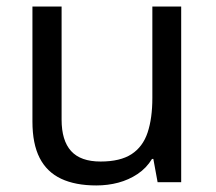

<svg xmlns="http://www.w3.org/2000/svg" viewBox="-20 -556 658 586"><path d="M533 -536V0H461L448 -71H444Q427 -43 400 -25Q373 -7 341 1.5Q309 10 274 10Q210 10 166.5 -10.5Q123 -31 101 -74Q79 -117 79 -185V-536H168V-191Q168 -127 197 -95Q226 -63 287 -63Q347 -63 381.5 -85.5Q416 -108 430.5 -151.5Q445 -195 445 -257V-536Z"/></svg>

Font: Noto Sans Hebrew
Style: Regular
Weight: 400
Designer: Monotype Design Team
Foundry: Monotype Imaging Inc.
Version: Version 2.003;January 10, 2023;FontCreator 14.0.0.2877 64-bi